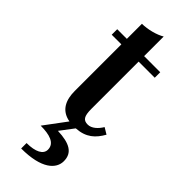

<svg xmlns="http://www.w3.org/2000/svg" viewBox="-275 -618 901 901"><g transform="rotate(45 175.0 -168.0)"><path d="M194.5 169.5C194.5 200.5 160.5 218.5 101.5 218.5V254.5C237.5 254.5 285.5 205 285.5 155C285.5 99.5 245 77 165 74L216 6.5C280.5 2.5 313 -28.5 339 -74.5L307.5 -93.5C292 -67.5 268.5 -45.5 243 -45.5C214 -45.5 203 -60.5 203 -110.5V-423.5H310V-460H203V-590C175.5 -573 126.5 -560 88.5 -560V-460H24.5V-423.5H88.5V-114C88.5 -59 106.5 -7 172 4.5L90.5 114C148 114 194.5 126 194.5 169.5Z"/></g></svg>

Font: Bodoni* 06pt Medium
Style: Regular
Weight: 500
Version: Version 2.3